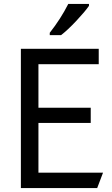

<svg xmlns="http://www.w3.org/2000/svg" viewBox="-20 -964 576 984"><path d="M436 -944V-934Q416 -905 371.5 -857.5Q327 -810 293 -784H235V-796Q291 -867 330 -944ZM478 0H87V-714H486V-635H177V-412H445V-334H177V-79H508Z"/></svg>

Font: Advent Sans Logo
Style: Regular
Weight: 400
Designer: Types & Symbols
Foundry: Types & Symbols
Version: Version 1.002